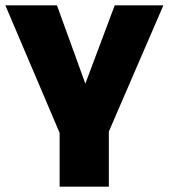

<svg xmlns="http://www.w3.org/2000/svg" viewBox="-34 -518 631 718"><path d="M189 180V-21L-14 -498H179L295 -178H275L395 -498H577L373 -26V180Z"/></svg>

Font: Nunito Sans 10pt Black
Style: Regular
Weight: 900
Designer: Vernon Adams
Foundry: Vernon Adams
Version: Version 3.101;gftools[0.9.27]